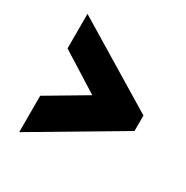

<svg xmlns="http://www.w3.org/2000/svg" viewBox="-138 -667 794 818"><g transform="rotate(30 259.0 -258.0)"><path d="M63 -549V-379L254 -259L63 -146V33L486 -217V-293Z"/></g></svg>

Font: RT Raleway ExtraBold
Style: Regular
Weight: 400
Designer: Matt McInerney, Pablo Impallari, Rodrigo Fuenzalida — Edited by Milan Moffatt in April 2016
Foundry: Matt McInerney, Pablo Impallari, Rodrigo Fuenzalida — Edited by Milan Moffatt in April 2016
Version: Version 3.001